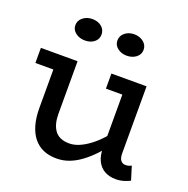

<svg xmlns="http://www.w3.org/2000/svg" viewBox="-126 -810 925 944"><g transform="rotate(20 336.5 -338.5)"><path d="M267 14Q228 14 198 1Q168 -12 147 -38Q126 -64 115 -102.5Q104 -141 104 -192V-471H202V-195Q202 -169 207.5 -147.5Q213 -126 224.5 -110Q236 -94 255 -85.5Q274 -77 301 -77Q326 -77 352 -88Q378 -99 405 -119Q432 -139 459 -168.5Q486 -198 512 -234V-155Q482 -115 452.5 -84Q423 -53 393 -31Q363 -9 332 2.5Q301 14 267 14ZM10 -392V-471H182V-392ZM575 10Q542 10 517 -4Q492 -18 478.5 -45.5Q465 -73 465 -113V-471H563V-121Q563 -95 572.5 -83.5Q582 -72 597 -72Q607 -72 614 -74Q621 -76 628 -80L650 -9Q637 -2 617.5 4Q598 10 575 10ZM379 -392V-471H549V-392ZM419 -579Q391 -579 371 -594.5Q351 -610 351 -634Q351 -659 371 -675Q391 -691 419 -691Q448 -691 468 -675Q488 -659 488 -634Q488 -610 468 -594.5Q448 -579 419 -579ZM200 -579Q172 -579 151.5 -594.5Q131 -610 131 -634Q131 -659 151.5 -675Q172 -691 200 -691Q230 -691 249 -675Q268 -659 268 -634Q268 -610 249 -594.5Q230 -579 200 -579Z"/></g></svg>

Font: BioRhyme
Style: Regular
Weight: 400
Designer: Aoife Mooney
Foundry: Aoife Mooney Type
Version: Version 1.600;gftools[0.9.33]